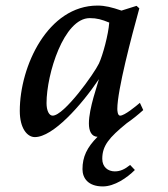

<svg xmlns="http://www.w3.org/2000/svg" viewBox="-20 -479 604 689"><path d="M51 -81C51 -18 78 13 105 13C170 13 271 -100 335 -195C331 -177 299 -91 299 -36C299 -9 308 11 330 12C292 50 276 84 276 128C276 160 296 190 349 190C391 190 436 159 464 131L447 113C427 129 411 136 392 136C367 136 347 120 347 91C347 44 371 15 435 -37C454 -50 474 -66 494 -84L482 -110C468 -98 427 -64 411 -64C402 -64 401 -82 401 -88C401 -155 452 -348 480 -449C479 -450 470 -458 470 -458L416 -441C381 -453 357 -459 330 -459C152 -459 51 -242 51 -81ZM147 -109C147 -213 209 -414 302 -414C328 -414 345 -409 372 -398C369 -355 349 -281 335 -251C318 -215 210 -64 169 -64C156 -64 147 -82 147 -109Z"/></svg>

Font: KpRoman
Style: SemiboldItalic
Weight: 600
Italic angle: -11°
Version: Version 0.66